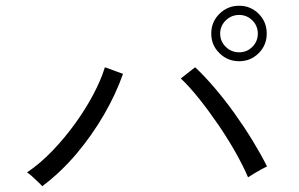

<svg xmlns="http://www.w3.org/2000/svg" viewBox="-20 -794 1040 668"><path d="M127 -146Q123 -151 112.5 -161Q102 -171 91 -181Q80 -191 74 -194Q121 -226 163.5 -270.5Q206 -315 242 -365Q278 -415 304.5 -465Q331 -515 345 -560L408 -537Q383 -466 341.5 -394.5Q300 -323 246 -259Q192 -195 127 -146ZM812 -581Q772 -581 743.5 -609Q715 -637 715 -677Q715 -718 743.5 -746Q772 -774 812 -774Q852 -774 880 -746Q908 -718 908 -677Q908 -637 880 -609Q852 -581 812 -581ZM843 -177Q827 -215 800 -263Q773 -311 739.5 -360Q706 -409 672 -451.5Q638 -494 609 -521L659 -560Q691 -530 726.5 -488.5Q762 -447 796 -399.5Q830 -352 859 -304.5Q888 -257 909 -215Q904 -213 890.5 -205.5Q877 -198 863.5 -190Q850 -182 843 -177ZM812 -612Q839 -612 858 -631Q877 -650 877 -677Q877 -704 858 -723Q839 -742 812 -742Q785 -742 765.5 -723Q746 -704 746 -677Q746 -650 765.5 -631Q785 -612 812 -612Z"/></svg>

Font: Zen Kaku Gothic New
Style: Regular
Weight: 400
Designer: Yoshimichi Ohira
Foundry: Positype
Version: Version 1.001